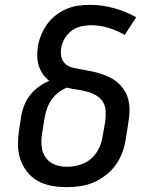

<svg xmlns="http://www.w3.org/2000/svg" viewBox="-20 -763 640 791"><path d="M255 8Q223 8 192.5 2.5Q162 -3 136 -17.5Q110 -32 91.5 -55.5Q73 -79 63.5 -107.5Q54 -136 54 -167.5Q54 -199 59 -231L68 -287Q72 -310 81 -332Q90 -354 105.5 -373Q121 -392 141 -406.5Q161 -421 183 -430Q168 -441 157 -457Q146 -473 140 -491.5Q134 -510 133.5 -530.5Q133 -551 136 -572Q140 -595 149.5 -618.5Q159 -642 174 -663Q189 -684 209.5 -700Q230 -716 253.5 -726Q277 -736 301 -739.5Q325 -743 349 -743Q401 -743 449.5 -729.5Q498 -716 541 -692L494 -619Q463 -637 428 -648Q393 -659 355 -659Q334 -659 313 -654Q292 -649 274.5 -636Q257 -623 246 -603.5Q235 -584 232 -564Q229 -546 233 -528Q237 -510 250 -499Q263 -488 280.5 -484Q298 -480 315.5 -477Q333 -474 351 -470.5Q369 -467 385.5 -462Q402 -457 418.5 -450.5Q435 -444 449.5 -434.5Q464 -425 475.5 -412.5Q487 -400 495.5 -385.5Q504 -371 508.5 -353.5Q513 -336 513.5 -318Q514 -300 512 -281.5Q510 -263 507 -245L498 -189Q494 -162 484 -135Q474 -108 457 -84Q440 -60 416 -41.5Q392 -23 365.5 -11.5Q339 0 310.5 4Q282 8 255 8ZM255 -76Q272 -76 289.5 -79Q307 -82 324 -89.5Q341 -97 355 -109Q369 -121 379 -136.5Q389 -152 395 -169Q401 -186 403 -203L413 -259Q416 -281 415.5 -302.5Q415 -324 405 -341.5Q395 -359 377 -369.5Q359 -380 338.5 -385.5Q318 -391 296.5 -394Q275 -397 255 -402Q236 -394 219 -380.5Q202 -367 190.5 -349.5Q179 -332 172.5 -312.5Q166 -293 163 -273L154 -217Q151 -199 150.5 -181.5Q150 -164 153.5 -147.5Q157 -131 166.5 -116.5Q176 -102 190 -93Q204 -84 220.5 -80Q237 -76 255 -76Z"/></svg>

Font: Iosevka Md Ex Obl
Style: Regular
Weight: 500
Width: 7
Italic angle: -9°
Monospace: yes
Designer: Belleve Invis
Foundry: Belleve Invis
Version: Version 32.5.0; ttfautohint (v1.8.4)